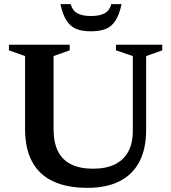

<svg xmlns="http://www.w3.org/2000/svg" viewBox="-20 -891 824 923"><path d="M618.5 -261.5V-621.5L537.5 -649V-676H760V-649L682.5 -621.5V-265.5Q682.5 -175 649.8 -113Q617 -51 554.2 -19.5Q491.5 12 400.5 12Q302.5 12 235.8 -19Q169 -50 134.8 -113Q100.5 -176 100.5 -270.5V-621.5L23 -649V-676H315V-649L237.5 -621.5V-270.5Q237.5 -206.5 258.5 -164.2Q279.5 -122 321.8 -101Q364 -80 427 -80Q489 -80 531.5 -100.5Q574 -121 596.2 -161.5Q618.5 -202 618.5 -261.5ZM417.5 -814Q458.5 -814 482.5 -826.8Q506.5 -839.5 515 -871H564.5Q553.5 -821 535.5 -792.5Q517.5 -764 489 -752.2Q460.5 -740.5 417.5 -740.5Q374.5 -740.5 346 -752.2Q317.5 -764 299.5 -792.5Q281.5 -821 270.5 -871H320Q328.5 -839.5 352.5 -826.8Q376.5 -814 417.5 -814Z"/></svg>

Font: Newsreader 16pt 16pt SemiBold
Style: Regular
Weight: 600
Version: Version 1.003